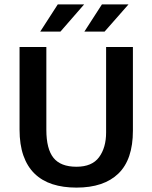

<svg xmlns="http://www.w3.org/2000/svg" viewBox="-20 -844 694 874"><path d="M69 -630H191V-253Q191 -166 223.5 -125.5Q256 -85 328 -85Q399 -85 431 -128.5Q463 -172 463 -241V-630H585V-249Q585 -118 519 -54Q453 10 328 10Q267 10 219 -5.5Q171 -21 137.5 -53.5Q104 -86 86.5 -136Q69 -186 69 -254ZM255 -700H163L243 -824H363ZM456 -700H364L444 -824H565Z"/></svg>

Font: Mukta Vaani SemiBold
Style: Regular
Weight: 600
Designer: Noopur Datye, Girish Dalvi, Yashodeep Gholap, Pallavi Karambelkar
Foundry: Ek Type
Version: Version 2.538;PS 1.000;hotconv 16.6.51;makeotf.lib2.5.65220;